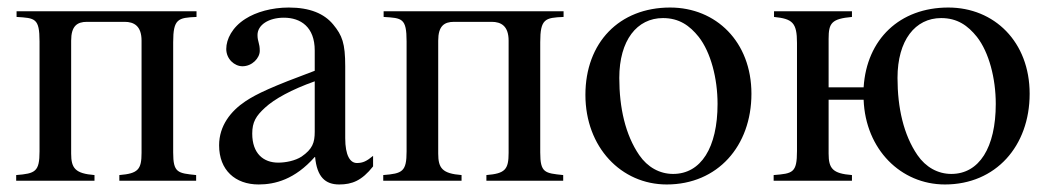

<svg xmlns="http://www.w3.org/2000/svg" viewBox="-20 -480 2790 510"><path d="M502 -450H24V-435C73 -432 85 -432 85 -370V-78C85 -24 74 -19 23 -15V0H231V-15C180 -19 169 -33 169 -72V-372C169 -411 185 -422 211 -422H311C336 -422 356 -411 356 -372V-74C356 -30 347 -19 297 -15V0H501V-15C452 -20 440 -21 440 -75V-368C440 -430 453 -433 502 -435Z M816 -130C816 -101 810 -84 781 -64C764 -53 739 -48 719 -48C680 -48 650 -72 650 -125C650 -156 660 -172 684 -194C709 -217 754 -242 816 -264ZM971 -66C954 -52 944 -47 928 -47C910 -47 897 -67 897 -113V-304C897 -365 889 -386 865 -415C841 -444 803 -460 747 -460C702 -460 660 -448 632 -430C597 -408 581 -376 581 -350C581 -323 603 -304 624 -304C650 -304 670 -326 670 -345C670 -366 664 -369 664 -387C664 -414 694 -433 734 -433C779 -433 816 -408 816 -346V-292C703 -250 662 -231 632 -211C593 -185 562 -146 562 -94C562 -28 605 10 667 10C710 10 763 -3 816 -63H817C822 -10 844 10 881 10C915 10 941 0 971 -38Z M1477 -450H999V-435C1048 -432 1060 -432 1060 -370V-78C1060 -24 1049 -19 998 -15V0H1206V-15C1155 -19 1144 -33 1144 -72V-372C1144 -411 1160 -422 1186 -422H1286C1311 -422 1331 -411 1331 -372V-74C1331 -30 1322 -19 1272 -15V0H1476V-15C1427 -20 1415 -21 1415 -75V-368C1415 -430 1428 -433 1477 -435Z M1886 -204C1886 -88 1842 -18 1768 -18C1732 -18 1700 -36 1678 -68C1641 -122 1625 -194 1625 -273C1625 -373 1672 -432 1741 -432C1784 -432 1812 -412 1836 -382C1868 -341 1886 -272 1886 -204ZM1976 -231C1976 -369 1882 -460 1760 -460C1625 -460 1535 -367 1535 -228C1535 -89 1630 10 1751 10C1886 10 1976 -92 1976 -231Z M2625 -204C2625 -88 2581 -18 2507 -18C2471 -18 2439 -36 2417 -68C2380 -122 2364 -194 2364 -273C2364 -373 2411 -432 2480 -432C2523 -432 2551 -412 2575 -382C2607 -341 2625 -272 2625 -204ZM2181 -248V-377C2181 -419 2189 -430 2243 -435V-450H2036V-435C2085 -430 2097 -420 2097 -366V-79C2097 -21 2086 -19 2035 -15V0H2243V-15C2192 -19 2181 -32 2181 -72V-215H2274C2279 -83 2373 10 2490 10C2625 10 2715 -92 2715 -231C2715 -369 2621 -460 2499 -460C2370 -460 2282 -376 2274 -248Z"/></svg>

Font: XITS Math
Style: Regular
Weight: 400
Designer: MicroPress Inc., with final additions and corrections provided by Coen Hoffman, Elsevier (retired)
Version: Version 1.302